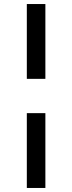

<svg xmlns="http://www.w3.org/2000/svg" viewBox="-20 -828 358 952"><path d="M205 -437H113V-808H205ZM205 104H113V-267H205Z"/></svg>

Font: Bitter Pro SemiBold
Style: Regular
Weight: 600
Designer: Sol Matas, and Bitter project Authors
Foundry: Sol Matas
Version: Version 1.010